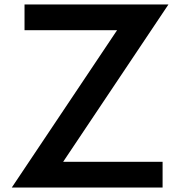

<svg xmlns="http://www.w3.org/2000/svg" viewBox="-20 -845 820 865"><path d="M33 0 507.5 -709H90.5V-825H739L264.5 -116H712.5V0Z"/></svg>

Font: Spartan Thin SemiBold
Style: Regular
Weight: 600
Version: Version 1.004